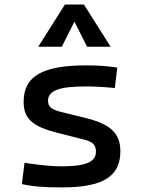

<svg xmlns="http://www.w3.org/2000/svg" viewBox="-20 -815 626 845"><path d="M252.9 9.8C432.6 9.8 509.8 -38.1 509.8 -149.4C509.8 -232.4 460.9 -270.5 352.5 -296.9L256.8 -320.3C212.4 -331.1 191.4 -340.8 191.4 -371.1C191.4 -416 240.2 -434.6 356.4 -434.6C394.5 -434.6 432.6 -432.6 485.4 -427.7L496.1 -517.6C450.2 -524.4 409.2 -527.3 359.4 -527.3C166 -527.3 84 -479.5 84 -366.2C84 -288.1 130.4 -256.3 232.4 -230.5L351.6 -200.2C385.7 -191.4 402.3 -178.7 402.3 -147.5C402.3 -102.5 357.4 -83 252.9 -83C206.1 -83 156.2 -87.9 87.9 -98.6L76.2 -4.9C122.1 5.9 174.8 9.8 252.9 9.8ZM148.4 -609.4H252L307.6 -719.7L363.3 -609.4H466.8L349.6 -794.9H265.6Z"/></svg>

Font: Cascadia Mono NF
Style: Regular
Weight: 400
Monospace: yes
Designer: Aaron Bell
Foundry: Saja Typeworks
Version: Version 2404.023